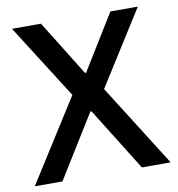

<svg xmlns="http://www.w3.org/2000/svg" viewBox="-78 -757 767 828"><g transform="rotate(-10 305.5 -343.0)"><path d="M8 0 236 -360 29 -686H156L306 -444H311L460 -686H580L375 -361L603 0H477L305 -276H300L129 0Z"/></g></svg>

Font: Archivo SemiCondensed Medium
Style: Regular
Weight: 500
Width: 4
Designer: Hector Gatti
Foundry: Omnibus-Type
Version: Version 2.001